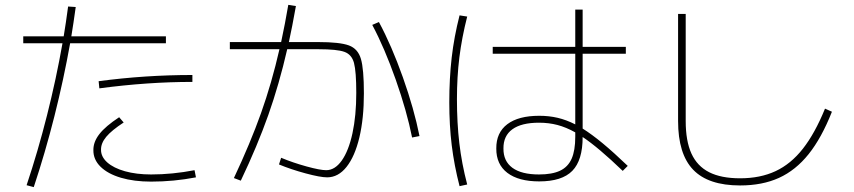

<svg xmlns="http://www.w3.org/2000/svg" viewBox="-20 -766 3497 786"><path d="M235.8 -588.9H75.2V-617.2H240.7Q249.5 -669.4 258.8 -739.3L290 -737.3Q280.8 -670.4 272 -617.2H659.2V-588.9H267.1Q240.7 -440.9 202.9 -290.8Q165 -140.6 118.2 0L88.9 -7.8Q135.3 -146.5 172.6 -294.4Q210 -442.4 235.8 -588.9ZM362.3 -151.4Q361.8 -185.1 387 -217.3Q412.1 -249.5 467.8 -286.1L486.3 -264.6Q437 -232.4 415 -206.1Q393.1 -179.7 393.6 -153.3Q393.1 -124.5 418.9 -101.3Q444.8 -78.1 491.7 -64.9Q538.6 -51.8 598.6 -51.8Q685.5 -51.8 776.4 -69.3L782.2 -40Q691.4 -22.5 598.6 -22.5Q528.8 -22.5 475.1 -38.3Q421.4 -54.2 391.6 -83.5Q361.8 -112.8 362.3 -151.4ZM767.6 -459V-430.7Q584.5 -430.7 386.7 -404.3L383.8 -433.6Q574.2 -459 767.6 -459Z M1122.1 -92.8 1130.9 -120.1Q1178.7 -100.1 1234.6 -84.7Q1290.5 -69.3 1315.4 -69.3Q1351.1 -69.3 1379.2 -108.9Q1407.2 -148.4 1422.9 -220.5Q1438.5 -292.5 1438.5 -385.7Q1438.5 -473.1 1429.2 -508.1Q1419.9 -543 1389.9 -553.7Q1359.9 -564.5 1284.2 -564.5H1155.8Q1123 -421.4 1078.4 -295.2Q1033.7 -168.9 965.8 -26.4L937.5 -37.1Q1004.9 -180.2 1048.6 -303Q1092.3 -425.8 1124 -564.5H920.9V-593.8H1130.9Q1147 -668.5 1160.2 -746.1L1191.4 -741.2Q1175.8 -653.8 1162.6 -593.8H1282.2Q1371.1 -593.8 1408.2 -580.1Q1445.3 -566.4 1457.5 -524.9Q1469.7 -483.4 1469.7 -383.8Q1469.7 -281.2 1451.2 -203.4Q1432.6 -125.5 1398.7 -82.8Q1364.7 -40 1319.3 -40Q1291 -40 1231.2 -56.2Q1171.4 -72.3 1122.1 -92.8ZM1503.9 -664.1 1531.2 -675.8Q1583 -579.6 1629.2 -449.7Q1675.3 -319.8 1697.3 -209L1667 -203.1Q1645.5 -311 1599.9 -440.4Q1554.2 -569.8 1503.9 -664.1Z M2011.7 -158.2Q2011.2 -223.1 2056.9 -257.6Q2102.5 -292 2187.5 -292Q2227.5 -292 2262.9 -283.7Q2298.3 -275.4 2335 -256.8V-545.9H1997.1V-574.2H2335V-726.6H2365.2V-574.2H2542V-545.9H2365.2V-239.7Q2403.3 -215.8 2448 -178.7Q2492.7 -141.6 2549.8 -86.9L2529.3 -66.4Q2428.7 -163.1 2365.2 -205.1Q2365.2 -109.9 2323 -66.7Q2280.8 -23.4 2187.5 -23.4Q2103 -23.4 2057.1 -58.3Q2011.2 -93.3 2011.7 -158.2ZM1819.3 -346.7Q1819.3 -445.3 1829.1 -530.3Q1838.9 -615.2 1861.3 -703.1L1892.6 -698.2Q1870.6 -611.8 1860.6 -531.5Q1850.6 -451.2 1850.6 -360.4Q1850.6 -262.7 1860.4 -179.7Q1870.1 -96.7 1892.6 -10.7L1861.3 -3.9Q1839.4 -88.9 1829.3 -170.9Q1819.3 -252.9 1819.3 -346.7ZM2186.5 -51.8Q2240.2 -51.8 2272.7 -67.1Q2305.2 -82.5 2320.1 -116.2Q2335 -149.9 2335 -206.1V-224.1Q2297.4 -245.1 2262 -254.4Q2226.6 -263.7 2186.5 -263.7Q2114.7 -263.7 2077.6 -236.8Q2040.5 -210 2041 -158.2Q2040.5 -106.4 2077.6 -79.1Q2114.7 -51.8 2186.5 -51.8Z M2755.9 -270.5V-709H2787.1V-270.5Q2787.1 -189 2810.5 -137.5Q2834 -85.9 2883.1 -61Q2932.1 -36.1 3009.8 -36.1Q3092.3 -36.1 3155 -65.4Q3217.8 -94.7 3266.8 -157.2Q3315.9 -219.7 3357.4 -321.3L3385.7 -308.6Q3343.3 -201.2 3290.3 -135Q3237.3 -68.8 3168.9 -37.8Q3100.6 -6.8 3009.8 -6.8Q2879.4 -6.8 2817.6 -71.3Q2755.9 -135.7 2755.9 -270.5Z"/></svg>

Font: Pretendard GOV Thin
Style: Regular
Weight: 100
Designer: Base glyphs from Inter by Rasmus Andersson; Hangeul glyphs from Noto Sans CJK(Source Han Sans) by Jang Soo-young and Kan
Foundry: Kil Hyung-jin
Version: Version 1.309